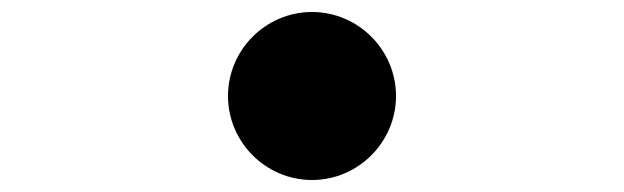

<svg xmlns="http://www.w3.org/2000/svg" viewBox="-20 -540 1040 320"><path d="M500 -520C423 -520 360 -457 360 -380C360 -303 423 -240 500 -240C577 -240 640 -303 640 -380C640 -457 577 -520 500 -520Z"/></svg>

Font: Noto Sans HK Black
Style: Regular
Weight: 900
Designer: Ryoko NISHIZUKA 西塚涼子 (kana, bopomofo & ideographs); Paul D. Hunt (Latin, Greek & Cyrillic); Sandoll Communications 산돌커뮤니
Foundry: Adobe
Version: Version 2.004;hotconv 1.0.118;makeotfexe 2.5.65603